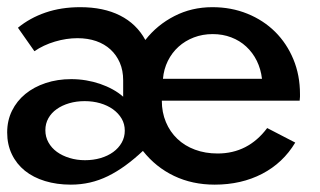

<svg xmlns="http://www.w3.org/2000/svg" viewBox="-20 -500 893 535"><path d="M0 -130.9Q0 -164.1 13.4 -191.4Q26.8 -218.6 50.7 -238.2Q74.5 -257.7 107.3 -268.6Q140 -279.5 178.6 -279.5Q199.5 -279.5 219.8 -276.1Q240 -272.7 258.6 -266.4Q277.3 -260 293.9 -250.9Q310.5 -241.8 323.2 -230.5V-276.4Q323.2 -303.6 313.9 -325.2Q304.5 -346.8 288 -362Q271.4 -377.3 248 -385.5Q224.5 -393.6 195.9 -393.6Q165 -393.6 133 -384.1Q100.9 -374.5 75.9 -357.3L30 -422.7Q63.2 -450 106.8 -465Q150.5 -480 203.6 -480Q268.6 -480 314.5 -456.8Q360.5 -433.6 385 -388.6Q417.7 -430.5 465.9 -455.2Q514.1 -480 571.8 -480Q624.5 -480 669.3 -461.8Q714.1 -443.6 746.6 -411.4Q779.1 -379.1 797.5 -334.8Q815.9 -290.5 815.9 -237.7Q815.9 -233.6 815.9 -230.5Q815.9 -227.3 815 -219.5H430.9Q430.9 -186.8 442.3 -159.8Q453.6 -132.7 474.1 -113.2Q494.5 -93.6 523.2 -83Q551.8 -72.3 586.4 -72.3Q671.4 -72.3 724.5 -143.2L802.7 -102.7Q768.6 -45.9 710.5 -15.7Q652.3 14.5 578.2 14.5Q515.9 14.5 465 -9.8Q414.1 -34.1 378.2 -79.5Q353.6 -56.4 329.5 -38.9Q305.5 -21.4 280.9 -9.3Q256.4 2.7 230.7 8.6Q205 14.5 177.3 14.5Q138.2 14.5 105.5 4.5Q72.7 -5.5 49.3 -24.3Q25.9 -43.2 13 -70.2Q0 -97.3 0 -130.9ZM106.4 -137.3Q106.4 -118.6 115 -103.2Q123.6 -87.7 138.6 -76.8Q153.6 -65.9 173.9 -59.8Q194.1 -53.6 216.8 -53.6Q240 -53.6 260.2 -59.5Q280.5 -65.5 295.5 -76.4Q310.5 -87.3 319.1 -102.5Q327.7 -117.7 327.7 -135.9Q327.7 -154.5 318.9 -169.5Q310 -184.5 294.8 -195.5Q279.5 -206.4 259.3 -212.3Q239.1 -218.2 215.9 -218.2Q192.7 -218.2 172.7 -212.3Q152.7 -206.4 138 -195.9Q123.2 -185.5 114.8 -170.5Q106.4 -155.5 106.4 -137.3ZM434.1 -280.5H710Q706.8 -307.7 695.5 -330.7Q684.1 -353.6 666.1 -370.2Q648.2 -386.8 624.3 -395.9Q600.5 -405 572.7 -405Q544.5 -405 520.2 -395.7Q495.9 -386.4 477.5 -369.8Q459.1 -353.2 447.7 -330.2Q436.4 -307.3 434.1 -280.5Z"/></svg>

Font: Spartan MB SemBd
Style: Regular
Weight: 600
Designer: Matt Bailey, Mirko Velimirovic
Foundry: Matt Bailey
Version: Version 1.005